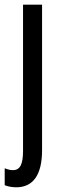

<svg xmlns="http://www.w3.org/2000/svg" viewBox="-33 -557 264 817"><path d="M36 240C108 240 146 187 146 82V-537H65V85C65 141 53 167 22 167C11 167 -1 164 -13 159V231C-2 236 18 240 36 240Z"/></svg>

Font: Noto Sans Gujarati ExtraCondensed
Style: Regular
Weight: 400
Width: 2
Designer: Jelle Bosma - Monotype Design Team, Universal Thirst
Foundry: Monotype Imaging Inc.
Version: Version 2.106